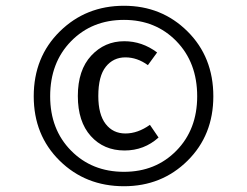

<svg xmlns="http://www.w3.org/2000/svg" viewBox="-20 -772 857 666"><path d="M410 -752Q541 -752 630.5 -663Q720 -574 720 -438Q720 -303 630.5 -214.5Q541 -126 410 -126Q277 -126 187 -214.5Q97 -303 97 -438Q97 -574 187.5 -663Q278 -752 410 -752ZM410 -703Q299 -703 226.5 -629Q154 -555 154 -438Q154 -323 226.5 -249.5Q299 -176 410 -176Q520 -176 592 -249.5Q664 -323 664 -438Q664 -555 592 -629Q520 -703 410 -703ZM411 -629Q473 -629 525 -590L493 -546Q456 -573 415 -573Q373 -573 347 -540.5Q321 -508 321 -439Q321 -375 346.5 -342Q372 -309 415 -309Q458 -309 500 -339L530 -295Q480 -250 412 -250Q340 -250 295 -300Q250 -350 250 -439Q250 -529 296.5 -579Q343 -629 411 -629Z"/></svg>

Font: Sedus Text
Style: Regular
Weight: 400
Designer: TypeMates
Foundry: TypeMates, Runge Thomsen GbR
Version: Version 4.202;PS 004.202;hotconv 1.0.88;makeotf.lib2.5.64775